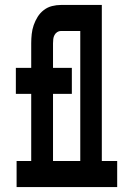

<svg xmlns="http://www.w3.org/2000/svg" viewBox="-20 -755 540 775"><path d="M47 0V-105H106V-376H44V-481H106V-580Q106 -599 108 -617.5Q110 -636 116 -653.5Q122 -671 132 -687Q142 -703 157 -714.5Q172 -726 190 -730.5Q208 -735 226 -735H329V-630H226Q218 -630 211 -625.5Q204 -621 200 -613.5Q196 -606 195 -597.5Q194 -589 194 -580V-481H270V-376H194V-105H267V0ZM233 0V-105H304V-630H242V-735H391V-105H453V0Z"/></svg>

Font: Iosevka Curly Slab Extrabold
Style: Regular
Weight: 800
Monospace: yes
Designer: Belleve Invis
Foundry: Belleve Invis
Version: Version 22.1.2; ttfautohint (v1.8.4)